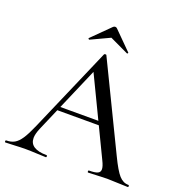

<svg xmlns="http://www.w3.org/2000/svg" viewBox="-145 -918 994 1042"><g transform="rotate(20 352.0 -397.0)"><path d="M199 -283H471L478 -261H187ZM704 0Q685 0 645 -2Q603 -4 585 -4Q562 -4 528 -2Q494 0 477 0Q473 0 473 -6Q473 -12 477 -12Q511 -12 526 -18.5Q541 -25 541 -42Q541 -59 526 -89L311 -536L343 -584L148 -132Q134 -98 134 -76Q134 -44 159 -28Q184 -12 231 -12Q236 -12 236 -6Q236 0 231 0Q213 0 179 -2Q141 -4 113 -4Q87 -4 51 -2Q19 0 -1 0Q-5 0 -5 -6Q-5 -12 -1 -12Q27 -12 46.5 -23Q66 -34 84 -61Q102 -88 125 -141L338 -632Q339 -635 345 -635.5Q351 -636 352 -632L592 -137Q627 -64 650.5 -38Q674 -12 704 -12Q709 -12 709 -6Q709 0 704 0ZM345 -794Q351 -794 356 -789L458 -687Q459 -687 459 -685Q459 -683 456.5 -681Q454 -679 453 -680L345 -731L236 -680Q234 -679 231 -682.5Q228 -686 230 -687L333 -789Q338 -794 345 -794Z"/></g></svg>

Font: Cormorant Infant Medium
Style: Regular
Weight: 500
Designer: Christian Thalmann (Catharsis Fonts)
Foundry: Catharsis Fonts
Version: Version 4.000